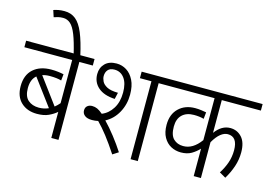

<svg xmlns="http://www.w3.org/2000/svg" viewBox="-111 -1131 1964 1366"><g transform="rotate(15 871.0 -447.5)"><path d="M504 -574H405V0H352V-192Q328 -171 293.5 -155Q259 -139 208 -139Q136 -139 91 -181Q46 -223 46 -300Q46 -382 95 -426Q144 -470 228 -470Q253 -470 278 -467Q303 -464 319 -460L314 -413Q298 -418 276.5 -420.5Q255 -423 229 -423Q198 -423 174 -415L317 -222Q335 -236 352 -256V-574H0V-622H504ZM99 -300Q99 -239 130 -212Q161 -185 210 -185Q247 -185 281 -200L136 -395Q99 -364 99 -300Z M352 -615Q331 -704 311 -754.5Q291 -805 267.5 -826Q244 -847 213 -847Q193 -847 176.5 -843Q160 -839 146 -834L130 -883Q148 -889 166.5 -892.5Q185 -896 210 -896Q259 -896 293 -868.5Q327 -841 352.5 -779.5Q378 -718 401 -615Z M598 -198Q563 -198 544.5 -212.5Q526 -227 526 -250Q526 -272 540 -283.5Q554 -295 575 -295Q595 -295 613 -287Q631 -279 654 -259Q702 -278 732 -326Q762 -374 762 -444Q762 -512 734.5 -549Q707 -586 662 -586Q629 -586 613.5 -568Q598 -550 598 -522Q598 -505 607.5 -484.5Q617 -464 644.5 -449Q672 -434 727 -433L716 -385Q636 -389 593 -426.5Q550 -464 550 -524Q550 -571 580 -601.5Q610 -632 665 -632Q705 -632 738.5 -611Q772 -590 793 -548Q814 -506 814 -442Q814 -370 781 -310Q748 -250 691 -220Q729 -181 770 -128.5Q811 -76 843 -26L801 1Q755 -69 716.5 -118.5Q678 -168 643 -203Q621 -198 598 -198ZM989 -574V0H936V-574H851V-622H1088V-574Z M1742 -574H1454V-333Q1502 -398 1565 -398Q1616 -398 1650 -361Q1684 -324 1684 -250Q1684 -196 1667 -145.5Q1650 -95 1621 -47L1574 -74Q1599 -112 1615 -156.5Q1631 -201 1631 -251Q1631 -351 1559 -351Q1533 -351 1506.5 -330Q1480 -309 1454 -264V0H1401V-202Q1377 -176 1345.5 -157.5Q1314 -139 1268 -139Q1228 -139 1194.5 -157Q1161 -175 1140.5 -211.5Q1120 -248 1120 -303Q1120 -381 1166.5 -425.5Q1213 -470 1287 -470Q1309 -470 1331.5 -467Q1354 -464 1369 -461L1364 -412Q1332 -421 1291 -421Q1236 -421 1204.5 -391Q1173 -361 1173 -304Q1173 -241 1201 -214Q1229 -187 1272 -187Q1344 -186 1401 -265V-574H1074V-622H1742Z"/></g></svg>

Font: Noto Sans SemiCondensed Light
Style: Italic
Weight: 300
Width: 4
Italic angle: -12°
Designer: Monotype Design Team
Foundry: Monotype Imaging Inc.
Version: Version 2.013; ttfautohint (v1.8.4.7-5d5b)